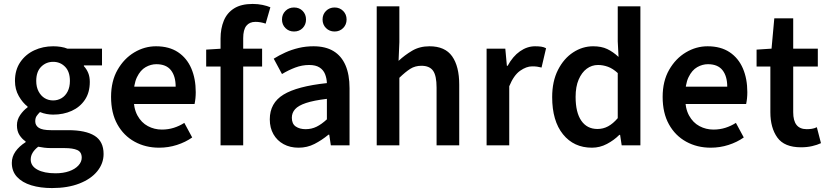

<svg xmlns="http://www.w3.org/2000/svg" viewBox="-20 -738 4203 975"><path d="M244 217Q185 217 139 203Q93 189 66.5 160.5Q40 132 40 89Q40 58 58.5 31.5Q77 5 110 -16V-20Q92 -32 79 -52Q66 -72 66 -102Q66 -130 82.5 -154Q99 -178 120 -193V-197Q95 -216 75.5 -250Q56 -284 56 -327Q56 -383 83 -422.5Q110 -462 154 -482.5Q198 -503 250 -503Q270 -503 289 -500Q308 -497 322 -491H498V-406H406V-402Q420 -387 428 -367.5Q436 -348 436 -322Q436 -268 411 -231Q386 -194 344 -175Q302 -156 250 -156Q234 -156 217 -159Q200 -162 183 -169Q173 -159 166 -149Q159 -139 159 -122Q159 -101 177 -89Q195 -77 239 -77H326Q415 -77 460.5 -48.5Q506 -20 506 44Q506 92 474 131.5Q442 171 383 194Q324 217 244 217ZM250 -228Q273 -228 292.5 -239.5Q312 -251 323.5 -273.5Q335 -296 335 -327Q335 -374 310.5 -399Q286 -424 250 -424Q214 -424 189 -399Q164 -374 164 -327Q164 -296 176 -273.5Q188 -251 207 -239.5Q226 -228 250 -228ZM262 142Q301 142 331 131.5Q361 121 378 102.5Q395 84 395 63Q395 34 372.5 24Q350 14 308 14H241Q221 14 205 12Q189 10 174 7Q155 22 145.5 38Q136 54 136 72Q136 105 170 123.5Q204 142 262 142Z M788 12Q719 12 663.5 -18.5Q608 -49 576 -106.5Q544 -164 544 -246Q544 -326 577 -383.5Q610 -441 662 -472Q714 -503 772 -503Q839 -503 884 -473Q929 -443 951.5 -390.5Q974 -338 974 -270Q974 -254 972.5 -239Q971 -224 968 -210H630V-298H872Q872 -351 848 -381.5Q824 -412 774 -412Q746 -412 719.5 -397Q693 -382 675.5 -346Q658 -310 658 -246Q658 -188 678 -151.5Q698 -115 731 -97.5Q764 -80 802 -80Q834 -80 862.5 -89Q891 -98 916 -114L956 -40Q922 -16 878.5 -2Q835 12 788 12Z M1100 0V-542Q1100 -593 1116.5 -633Q1133 -673 1169 -695.5Q1205 -718 1263 -718Q1290 -718 1313.5 -713Q1337 -708 1353 -701L1329 -618Q1303 -627 1277 -627Q1247 -627 1231 -607Q1215 -587 1215 -544V0ZM1027 -400V-486L1107 -491H1311V-400Z M1496 12Q1453 12 1420 -6Q1387 -24 1368.5 -56.5Q1350 -89 1350 -132Q1350 -215 1419.5 -257.5Q1489 -300 1640 -316Q1639 -341 1630.5 -362Q1622 -383 1602.5 -395.5Q1583 -408 1550 -408Q1514 -408 1479.5 -395Q1445 -382 1412 -362L1370 -440Q1397 -457 1429 -471.5Q1461 -486 1497 -494.5Q1533 -503 1572 -503Q1633 -503 1673.5 -478.5Q1714 -454 1734.5 -406.5Q1755 -359 1755 -290V0H1660L1652 -54H1648Q1614 -26 1577 -7Q1540 12 1496 12ZM1532 -82Q1562 -82 1587.5 -94.5Q1613 -107 1640 -132V-236Q1573 -228 1534 -215Q1495 -202 1478.5 -183.5Q1462 -165 1462 -140Q1462 -109 1482 -95.5Q1502 -82 1532 -82ZM1473 -578Q1447 -578 1429.5 -595.5Q1412 -613 1412 -639Q1412 -665 1429.5 -682.5Q1447 -700 1473 -700Q1500 -700 1517 -682.5Q1534 -665 1534 -639Q1534 -613 1517 -595.5Q1500 -578 1473 -578ZM1679 -578Q1653 -578 1635.5 -595.5Q1618 -613 1618 -639Q1618 -665 1635.5 -682.5Q1653 -700 1679 -700Q1705 -700 1722.5 -682.5Q1740 -665 1740 -639Q1740 -613 1722.5 -595.5Q1705 -578 1679 -578Z M1893 0V-706H2008V-524L2004 -429Q2035 -458 2073 -480.5Q2111 -503 2161 -503Q2240 -503 2276 -452Q2312 -401 2312 -308V0H2197V-293Q2197 -354 2179 -379Q2161 -404 2120 -404Q2088 -404 2063.5 -388.5Q2039 -373 2008 -343V0Z M2451 0V-491H2546L2554 -404H2558Q2584 -452 2620.5 -477.5Q2657 -503 2697 -503Q2716 -503 2729 -501Q2742 -499 2753 -493L2730 -395Q2718 -398 2708 -399.5Q2698 -401 2682 -401Q2653 -401 2621 -378.5Q2589 -356 2566 -300V0Z M2986 12Q2894 12 2839 -56Q2784 -124 2784 -245Q2784 -325 2813.5 -383Q2843 -441 2890.5 -472Q2938 -503 2992 -503Q3034 -503 3063.5 -489Q3093 -475 3121 -449L3117 -528V-706H3232V0H3137L3129 -53H3125Q3098 -26 3062 -7Q3026 12 2986 12ZM3014 -83Q3043 -83 3068 -96.5Q3093 -110 3117 -138V-367Q3092 -390 3067 -399Q3042 -408 3017 -408Q2985 -408 2959.5 -389Q2934 -370 2918.5 -334Q2903 -298 2903 -246Q2903 -167 2932 -125Q2961 -83 3014 -83Z M3589 12Q3520 12 3464.5 -18.5Q3409 -49 3377 -106.5Q3345 -164 3345 -246Q3345 -326 3378 -383.5Q3411 -441 3463 -472Q3515 -503 3573 -503Q3640 -503 3685 -473Q3730 -443 3752.5 -390.5Q3775 -338 3775 -270Q3775 -254 3773.5 -239Q3772 -224 3769 -210H3431V-298H3673Q3673 -351 3649 -381.5Q3625 -412 3575 -412Q3547 -412 3520.5 -397Q3494 -382 3476.5 -346Q3459 -310 3459 -246Q3459 -188 3479 -151.5Q3499 -115 3532 -97.5Q3565 -80 3603 -80Q3635 -80 3663.5 -89Q3692 -98 3717 -114L3757 -40Q3723 -16 3679.5 -2Q3636 12 3589 12Z M4048 10Q3963 10 3927.5 -39.5Q3892 -89 3892 -168V-400H3822V-486L3898 -491L3912 -645H4008V-491H4133V-400H4008V-168Q4008 -125 4025 -103.5Q4042 -82 4077 -82Q4090 -82 4103 -84Q4116 -86 4128 -92L4149 -11Q4130 -2 4104 4Q4078 10 4048 10Z"/></svg>

Font: Source Sans 3 ExtraLight SemiBold
Style: Regular
Weight: 600
Version: Version 3.052;hotconv 1.1.0;makeotfexe 2.6.0